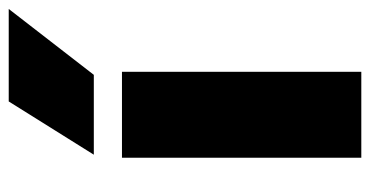

<svg xmlns="http://www.w3.org/2000/svg" viewBox="-224 -624 848 440"><g transform="rotate(-90 200.0 -404.0)"><path d="M58.5 0V-548.5H255.5V0ZM65.5 -613 187.5 -808H399.5L248.5 -613Z"/></g></svg>

Font: Encode Sans SemiExpanded SemiExpanded ExtraBold
Style: Regular
Weight: 800
Width: 6
Designer: Multiple Designers
Foundry: Impallari Type
Version: Version 3.000; ttfautohint (v1.8.3) -l 8 -r 50 -G 200 -x 14 